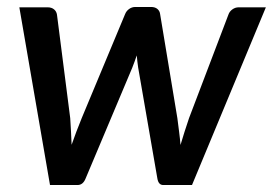

<svg xmlns="http://www.w3.org/2000/svg" viewBox="-20 -531 783 551"><path d="M35.5 -510H116.5Q128 -510 135 -504.2Q142 -498.5 143.5 -489L181.5 -192Q183 -172 183.8 -153.2Q184.5 -134.5 185.5 -115.5Q192 -134.5 199.2 -153.2Q206.5 -172 214.5 -192L339 -490.5Q342.5 -499.5 350.5 -505.2Q358.5 -511 368.5 -511H413.5Q425 -511 431.8 -505.2Q438.5 -499.5 439.5 -490.5L489 -192Q491.5 -172 494 -153Q496.5 -134 498 -115Q503.5 -133.5 509.5 -152.5Q515.5 -171.5 522.5 -192L635.5 -489Q638.5 -498 646.8 -504Q655 -510 665 -510H743L531 0H448.5Q434.5 0 431.5 -19.5L376.5 -337Q375 -345.5 374.2 -354.5Q373.5 -363.5 372.5 -372Q369.5 -363 366.2 -354.2Q363 -345.5 359.5 -336.5L226 -19.5Q218.5 0 202.5 0H123.5Z"/></svg>

Font: Lato Semibold
Style: Italic
Weight: 600
Italic angle: -7°
Designer: Lukasz Dziedzic
Foundry: tyPoland Lukasz Dziedzic
Version: Version 2.006; 2014-01-15